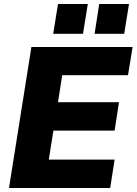

<svg xmlns="http://www.w3.org/2000/svg" viewBox="-20 -940 683 960"><path d="M25 0 137 -705H643L620 -564H291L270 -429H575L553 -287H247L224 -142H553L531 0ZM453 -771 476 -920H625L601 -771ZM246 -771 270 -920H419L395 -771Z"/></svg>

Font: Mulish Black
Style: Italic
Weight: 900
Italic angle: -9°
Designer: Vernon Adams
Foundry: Vernon Adams
Version: Version 3.603; ttfautohint (v1.8.3)